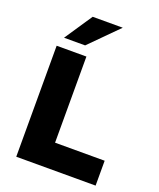

<svg xmlns="http://www.w3.org/2000/svg" viewBox="-168 -1043 951 1146"><g transform="rotate(20 307.5 -470.5)"><path d="M76 0V-705H265V-158H580V0ZM101 -765 219 -941H410L235 -765Z"/></g></svg>

Font: Nunito Sans 9pt Black
Style: Regular
Weight: 900
Version: Version 3.101;gftools[0.9.27]